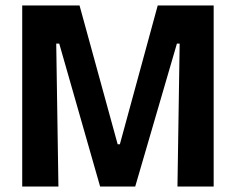

<svg xmlns="http://www.w3.org/2000/svg" viewBox="-20 -680 860 700"><path d="M61 0V-660H270L409 -154H417L555 -660H759V0H627L635 -521H625L473 0H345L196 -521H185L193 0Z"/></svg>

Font: Bricolage Grotesque 24pt SemiCondensed
Style: Bold
Weight: 700
Width: 4
Designer: Mathieu Triay
Foundry: Atelier Triay
Version: Version 1.001;gftools[0.9.33.dev8+g029e19f]